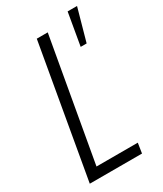

<svg xmlns="http://www.w3.org/2000/svg" viewBox="-183 -794 737 866"><g transform="rotate(-30 185.0 -361.5)"><path d="M19 0 139 -686H196L84 -52H299L291 0ZM292 -555 321 -723H370L323 -555Z"/></g></svg>

Font: Archivo ExtraCondensed ExtraLight
Style: Italic
Weight: 250
Width: 2
Italic angle: -10°
Designer: Hector Gatti
Foundry: Omnibus-Type
Version: Version 2.001